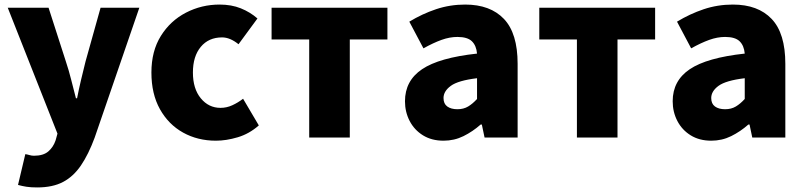

<svg xmlns="http://www.w3.org/2000/svg" viewBox="-20 -603 3529 842"><path d="M143 219Q115 219 96 216Q77 213 59 208L91 73Q99 74 109 77Q119 80 129 80Q170 80 192 61Q214 42 224 12L232 -17L14 -569H193L269 -333Q282 -294 292 -254Q302 -214 313 -172H318Q326 -213 335.5 -253Q345 -293 355 -333L421 -569H591L395 1Q368 74 335 122.5Q302 171 256.5 195Q211 219 143 219Z M927 14Q847 14 783 -21.5Q719 -57 681.5 -124Q644 -191 644 -285Q644 -379 685.5 -445.5Q727 -512 795.5 -547.5Q864 -583 943 -583Q995 -583 1036 -566.5Q1077 -550 1109 -522L1026 -409Q989 -439 954 -439Q895 -439 860.5 -397.5Q826 -356 826 -285Q826 -214 860.5 -172Q895 -130 947 -130Q974 -130 999 -141.5Q1024 -153 1046 -170L1115 -53Q1073 -16 1022.5 -1Q972 14 927 14Z M1336 0V-430H1171V-569H1679V-430H1514V0Z M1925 14Q1873 14 1835 -9.5Q1797 -33 1776.5 -72.5Q1756 -112 1756 -159Q1756 -249 1831 -299.5Q1906 -350 2072 -368Q2069 -403 2049.5 -422Q2030 -441 1986 -441Q1952 -441 1916 -428Q1880 -415 1837 -391L1775 -508Q1831 -542 1892 -562.5Q1953 -583 2020 -583Q2130 -583 2190 -520Q2250 -457 2250 -323V0H2105L2093 -57H2088Q2053 -26 2012.5 -6Q1972 14 1925 14ZM1986 -124Q2013 -124 2033 -136Q2053 -148 2072 -169V-260Q1989 -250 1957 -226.5Q1925 -203 1925 -173Q1925 -148 1941.5 -136Q1958 -124 1986 -124Z M2510 0V-430H2345V-569H2853V-430H2688V0Z M3099 14Q3047 14 3009 -9.5Q2971 -33 2950.5 -72.5Q2930 -112 2930 -159Q2930 -249 3005 -299.5Q3080 -350 3246 -368Q3243 -403 3223.5 -422Q3204 -441 3160 -441Q3126 -441 3090 -428Q3054 -415 3011 -391L2949 -508Q3005 -542 3066 -562.5Q3127 -583 3194 -583Q3304 -583 3364 -520Q3424 -457 3424 -323V0H3279L3267 -57H3262Q3227 -26 3186.5 -6Q3146 14 3099 14ZM3160 -124Q3187 -124 3207 -136Q3227 -148 3246 -169V-260Q3163 -250 3131 -226.5Q3099 -203 3099 -173Q3099 -148 3115.5 -136Q3132 -124 3160 -124Z"/></svg>

Font: Source Han Sans TC Heavy
Style: Regular
Weight: 900
Designer: Ryoko NISHIZUKA Ë•øÂ°öÊ∂ºÂ≠ê (kana, bopomofo & ideographs); Paul D. Hunt (Latin, Greek & Cyrillic); Sandoll Communicatio
Foundry: Adobe
Version: Version 2.004;hotconv 1.0.118;makeotfexe 2.5.65603